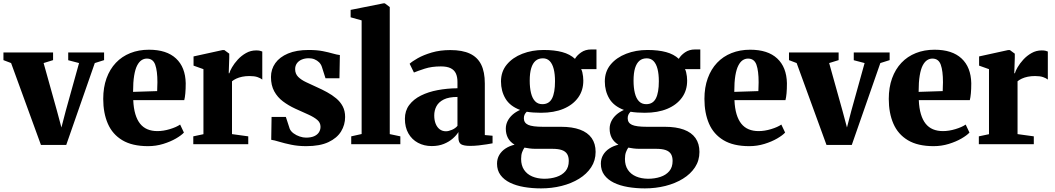

<svg xmlns="http://www.w3.org/2000/svg" viewBox="-34 -838 6131 1116"><path d="M204 4.5 30.5 -471.5 -14 -488.5V-533H274.5V-488.5L219.5 -471.5L297 -194L323 -97L348 -193L425.5 -471.5L362.5 -488V-533H571V-488.5L517 -471.5L351 4.5Z M826.5 11.5Q734.5 11.5 677 -23Q619.5 -57.5 592.8 -119.2Q566 -181 566 -263Q566 -330 585.2 -383Q604.5 -436 639.5 -473Q674.5 -510 723.5 -529.5Q772.5 -549 832 -549Q934.5 -549 989 -498.2Q1043.5 -447.5 1045.5 -354.5Q1045.5 -320 1043.2 -295.5Q1041 -271 1037 -256H740.5Q742.5 -208.5 752.8 -174.5Q763 -140.5 780.5 -118.8Q798 -97 823.2 -86.5Q848.5 -76 881 -76Q915.5 -76 953.5 -87.5Q991.5 -99 1013 -114L1035 -67.5Q1020.5 -51.5 988.8 -33Q957 -14.5 914.8 -1.5Q872.5 11.5 826.5 11.5ZM739.5 -304 879.5 -308.5Q880 -322 880.2 -334.2Q880.5 -346.5 881 -360Q881 -426 868.2 -461.8Q855.5 -497.5 819.5 -497.5Q803 -497.5 788.8 -488.2Q774.5 -479 763.2 -457.5Q752 -436 745.8 -398.5Q739.5 -361 739.5 -304Z M1089.5 0V-45.5L1148.5 -58V-436L1091 -456.5V-510L1259.5 -547H1270L1298.5 -526V-502L1295.5 -412H1299Q1302 -425 1314.8 -447Q1327.5 -469 1348 -491.5Q1368.5 -514 1395.8 -529.5Q1423 -545 1455 -545Q1468 -545 1476.8 -543Q1485.5 -541 1490.5 -538.5V-375.5Q1481 -383.5 1463 -389.8Q1445 -396 1416.5 -396Q1393 -396 1373.8 -392Q1354.5 -388 1339.5 -381Q1324.5 -374 1314.5 -365.5V-58.5L1409 -45.5V0Z M1746 11.5Q1698.5 11.5 1658.8 3.2Q1619 -5 1589.5 -14Q1560 -23 1542.5 -25.5L1544.5 -158.5H1627.5L1650 -89.5Q1656.5 -74.5 1672.5 -62.8Q1688.5 -51 1708.2 -44.5Q1728 -38 1744.5 -38Q1773 -38 1791.8 -46.2Q1810.5 -54.5 1819.8 -69Q1829 -83.5 1829 -101Q1829 -125 1810.2 -141Q1791.5 -157 1758.5 -172Q1725.5 -187 1682 -206.5Q1643 -224.5 1611 -248.5Q1579 -272.5 1560 -307.2Q1541 -342 1541 -390.5Q1541 -435.5 1566.2 -471Q1591.5 -506.5 1640.2 -527Q1689 -547.5 1760 -547.5Q1808 -547.5 1842 -540.8Q1876 -534 1900 -527Q1924 -520 1941.5 -518L1939 -383H1858L1837 -449Q1832 -464.5 1820.8 -475.8Q1809.5 -487 1794.2 -493.2Q1779 -499.5 1761 -499.5Q1737.5 -499.5 1719.2 -491.5Q1701 -483.5 1691.2 -469.2Q1681.5 -455 1681.5 -436Q1681.5 -409 1699.2 -391.2Q1717 -373.5 1746 -360Q1775 -346.5 1807.5 -331.5Q1838 -318 1867.2 -302Q1896.5 -286 1920.2 -266.2Q1944 -246.5 1958 -220Q1972 -193.5 1972 -158Q1972 -112.5 1948.5 -74Q1925 -35.5 1875.2 -12Q1825.5 11.5 1746 11.5Z M2068 -59V-719.5L2004 -737.5V-780.5L2194 -818.5H2203L2231.5 -797V-58.5L2293 -45.5V0H2007.5V-45.5Z M2475.5 11Q2431 11 2395.5 -8Q2360 -27 2339.8 -62.5Q2319.5 -98 2319.5 -147.5Q2319.5 -194 2344.5 -227.5Q2369.5 -261 2412.5 -282.5Q2455.5 -304 2510.2 -314.2Q2565 -324.5 2625 -325V-362Q2625 -391 2615.8 -411Q2606.5 -431 2585.5 -441.5Q2564.5 -452 2528.5 -452Q2475 -452 2434.5 -438.8Q2394 -425.5 2372 -416.5L2347 -467.5Q2361.5 -481 2394.5 -499.8Q2427.5 -518.5 2475.8 -532.8Q2524 -547 2583.5 -547Q2653.5 -547 2697.5 -526.2Q2741.5 -505.5 2762.8 -462.8Q2784 -420 2784 -353V-53L2829 -49V-5Q2818 -3 2796 0.8Q2774 4.5 2748.2 7.2Q2722.5 10 2699 10Q2662 10 2646.2 0.5Q2630.5 -9 2630.5 -39.5V-70.5Q2620 -52.5 2598.2 -33.2Q2576.5 -14 2545.8 -1.5Q2515 11 2475.5 11ZM2558 -75Q2573.5 -75 2593.2 -83.5Q2613 -92 2625 -106.5V-274.5Q2575 -274.5 2545.5 -259.8Q2516 -245 2503 -220.8Q2490 -196.5 2490 -167Q2490 -139 2498.5 -118.2Q2507 -97.5 2522.2 -86.2Q2537.5 -75 2558 -75Z M3111 257Q3058.5 257 3012 249Q2965.5 241 2930.2 223.8Q2895 206.5 2875 179.2Q2855 152 2855 113.5Q2855 85 2868 62.8Q2881 40.5 2904.2 25.2Q2927.5 10 2957 3Q2930.5 -13 2918.2 -36.5Q2906 -60 2906 -90Q2906 -113 2916 -133.5Q2926 -154 2944.5 -170.8Q2963 -187.5 2989 -199Q2930 -221 2904 -265Q2878 -309 2878 -364.5Q2878 -422 2911.8 -462.8Q2945.5 -503.5 3002 -525.5Q3058.5 -547.5 3126 -547.5Q3189 -547.5 3234 -535.2Q3279 -523 3308 -496Q3319.5 -516.5 3344 -533.5Q3368.5 -550.5 3402 -550.5H3433V-436H3344Q3348 -429.5 3350.8 -418Q3353.5 -406.5 3355 -394Q3356.5 -381.5 3356.5 -370.5Q3357 -313 3326.5 -270.8Q3296 -228.5 3241 -205.5Q3186 -182.5 3110.5 -182.5Q3089 -182.5 3066.8 -184Q3044.5 -185.5 3027.5 -188.5Q3019 -180 3015 -171.2Q3011 -162.5 3011 -150.5Q3011 -124 3035.8 -112.5Q3060.5 -101 3123 -101H3227.5Q3292.5 -101 3337.2 -84.5Q3382 -68 3405 -35.5Q3428 -3 3428 45Q3428 95 3402.2 134.2Q3376.5 173.5 3331.8 201Q3287 228.5 3230 242.8Q3173 257 3111 257ZM3129 201Q3168.5 201 3201 190.2Q3233.5 179.5 3252.8 156.8Q3272 134 3272 97.5Q3272 72.5 3262.2 57Q3252.5 41.5 3231.5 34.2Q3210.5 27 3176.5 27H3079.5Q3061 27 3044.2 24.8Q3027.5 22.5 3014.5 20Q3007 30.5 3001 46.2Q2995 62 2995 86Q2995 123.5 3012 149Q3029 174.5 3059.2 187.5Q3089.5 200.5 3129 201ZM3118.5 -232.5Q3157.5 -232.5 3174.8 -266Q3192 -299.5 3192 -365.5Q3192 -407 3184.5 -436.8Q3177 -466.5 3161.5 -482.8Q3146 -499 3121.5 -499Q3096 -499 3079.2 -484.8Q3062.5 -470.5 3053.8 -442Q3045 -413.5 3045 -369.5Q3045 -328.5 3052.5 -297.5Q3060 -266.5 3076.2 -249.5Q3092.5 -232.5 3118.5 -232.5Z M3714.5 257Q3662 257 3615.5 249Q3569 241 3533.8 223.8Q3498.5 206.5 3478.5 179.2Q3458.5 152 3458.5 113.5Q3458.5 85 3471.5 62.8Q3484.5 40.5 3507.8 25.2Q3531 10 3560.5 3Q3534 -13 3521.8 -36.5Q3509.5 -60 3509.5 -90Q3509.5 -113 3519.5 -133.5Q3529.5 -154 3548 -170.8Q3566.5 -187.5 3592.5 -199Q3533.5 -221 3507.5 -265Q3481.5 -309 3481.5 -364.5Q3481.5 -422 3515.2 -462.8Q3549 -503.5 3605.5 -525.5Q3662 -547.5 3729.5 -547.5Q3792.5 -547.5 3837.5 -535.2Q3882.5 -523 3911.5 -496Q3923 -516.5 3947.5 -533.5Q3972 -550.5 4005.5 -550.5H4036.5V-436H3947.5Q3951.5 -429.5 3954.2 -418Q3957 -406.5 3958.5 -394Q3960 -381.5 3960 -370.5Q3960.5 -313 3930 -270.8Q3899.5 -228.5 3844.5 -205.5Q3789.5 -182.5 3714 -182.5Q3692.5 -182.5 3670.2 -184Q3648 -185.5 3631 -188.5Q3622.5 -180 3618.5 -171.2Q3614.5 -162.5 3614.5 -150.5Q3614.5 -124 3639.2 -112.5Q3664 -101 3726.5 -101H3831Q3896 -101 3940.8 -84.5Q3985.5 -68 4008.5 -35.5Q4031.5 -3 4031.5 45Q4031.5 95 4005.8 134.2Q3980 173.5 3935.2 201Q3890.5 228.5 3833.5 242.8Q3776.5 257 3714.5 257ZM3732.5 201Q3772 201 3804.5 190.2Q3837 179.5 3856.2 156.8Q3875.5 134 3875.5 97.5Q3875.5 72.5 3865.8 57Q3856 41.5 3835 34.2Q3814 27 3780 27H3683Q3664.5 27 3647.8 24.8Q3631 22.5 3618 20Q3610.5 30.5 3604.5 46.2Q3598.5 62 3598.5 86Q3598.5 123.5 3615.5 149Q3632.5 174.5 3662.8 187.5Q3693 200.5 3732.5 201ZM3722 -232.5Q3761 -232.5 3778.2 -266Q3795.5 -299.5 3795.5 -365.5Q3795.5 -407 3788 -436.8Q3780.5 -466.5 3765 -482.8Q3749.5 -499 3725 -499Q3699.5 -499 3682.8 -484.8Q3666 -470.5 3657.2 -442Q3648.5 -413.5 3648.5 -369.5Q3648.5 -328.5 3656 -297.5Q3663.5 -266.5 3679.8 -249.5Q3696 -232.5 3722 -232.5Z M4321 11.5Q4229 11.5 4171.5 -23Q4114 -57.5 4087.2 -119.2Q4060.5 -181 4060.5 -263Q4060.5 -330 4079.8 -383Q4099 -436 4134 -473Q4169 -510 4218 -529.5Q4267 -549 4326.5 -549Q4429 -549 4483.5 -498.2Q4538 -447.5 4540 -354.5Q4540 -320 4537.8 -295.5Q4535.5 -271 4531.5 -256H4235Q4237 -208.5 4247.2 -174.5Q4257.5 -140.5 4275 -118.8Q4292.5 -97 4317.8 -86.5Q4343 -76 4375.5 -76Q4410 -76 4448 -87.5Q4486 -99 4507.5 -114L4529.5 -67.5Q4515 -51.5 4483.2 -33Q4451.5 -14.5 4409.2 -1.5Q4367 11.5 4321 11.5ZM4234 -304 4374 -308.5Q4374.5 -322 4374.8 -334.2Q4375 -346.5 4375.5 -360Q4375.5 -426 4362.8 -461.8Q4350 -497.5 4314 -497.5Q4297.5 -497.5 4283.2 -488.2Q4269 -479 4257.8 -457.5Q4246.5 -436 4240.2 -398.5Q4234 -361 4234 -304Z M4770 4.5 4596.5 -471.5 4552 -488.5V-533H4840.5V-488.5L4785.5 -471.5L4863 -194L4889 -97L4914 -193L4991.5 -471.5L4928.5 -488V-533H5137V-488.5L5083 -471.5L4917 4.5Z M5392.5 11.5Q5300.5 11.5 5243 -23Q5185.5 -57.5 5158.8 -119.2Q5132 -181 5132 -263Q5132 -330 5151.2 -383Q5170.5 -436 5205.5 -473Q5240.5 -510 5289.5 -529.5Q5338.5 -549 5398 -549Q5500.5 -549 5555 -498.2Q5609.5 -447.5 5611.5 -354.5Q5611.5 -320 5609.2 -295.5Q5607 -271 5603 -256H5306.5Q5308.5 -208.5 5318.8 -174.5Q5329 -140.5 5346.5 -118.8Q5364 -97 5389.2 -86.5Q5414.5 -76 5447 -76Q5481.5 -76 5519.5 -87.5Q5557.5 -99 5579 -114L5601 -67.5Q5586.5 -51.5 5554.8 -33Q5523 -14.5 5480.8 -1.5Q5438.5 11.5 5392.5 11.5ZM5305.5 -304 5445.5 -308.5Q5446 -322 5446.2 -334.2Q5446.5 -346.5 5447 -360Q5447 -426 5434.2 -461.8Q5421.5 -497.5 5385.5 -497.5Q5369 -497.5 5354.8 -488.2Q5340.5 -479 5329.2 -457.5Q5318 -436 5311.8 -398.5Q5305.5 -361 5305.5 -304Z M5655.5 0V-45.5L5714.5 -58V-436L5657 -456.5V-510L5825.5 -547H5836L5864.5 -526V-502L5861.5 -412H5865Q5868 -425 5880.8 -447Q5893.5 -469 5914 -491.5Q5934.5 -514 5961.8 -529.5Q5989 -545 6021 -545Q6034 -545 6042.8 -543Q6051.5 -541 6056.5 -538.5V-375.5Q6047 -383.5 6029 -389.8Q6011 -396 5982.5 -396Q5959 -396 5939.8 -392Q5920.5 -388 5905.5 -381Q5890.5 -374 5880.5 -365.5V-58.5L5975 -45.5V0Z"/></svg>

Font: Merriweather 72pt Black
Style: Regular
Weight: 900
Version: Version 2.100